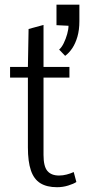

<svg xmlns="http://www.w3.org/2000/svg" viewBox="-20 -782 358 810"><path d="M220.7 7.8Q177.7 7.8 150.4 -9Q123 -25.9 110.4 -63Q97.7 -100.1 97.7 -160.2V-454.6H22.5V-499.5H97.7L100.6 -659.7L163.6 -676.8V-499.5H272.9V-454.6H163.6V-128.4Q163.6 -80.1 179.9 -60.8Q196.3 -41.5 229 -41.5Q245.6 -41.5 261.2 -45.7Q276.9 -49.8 291 -56.2L302.2 -14.2Q290.5 -6.3 267.8 0.7Q245.1 7.8 220.7 7.8ZM254.9 -546.4 229.5 -572.8Q240.2 -582 249 -600.1Q257.8 -618.2 263.4 -638.2Q269 -658.2 269 -673.3L218.3 -675.8V-762.2H314.9V-692.4Q314.9 -655.8 306.6 -627.2Q298.3 -598.6 284.9 -578.6Q271.5 -558.6 254.9 -546.4Z"/></svg>

Font: Pontano Sans Light
Style: Regular
Weight: 300
Designer: Vernon Adams
Foundry: Vernon Adams
Version: Version 2.001